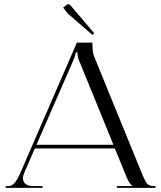

<svg xmlns="http://www.w3.org/2000/svg" viewBox="-20 -908 780 928"><path d="M426.8 -739.3 308.6 -841.8 285.2 -871.1 300.8 -883.8Q305.7 -887.7 310.5 -887.7Q316.4 -887.7 320.3 -882.8L435.5 -747.1ZM7.8 0V-8.8H23.4Q50.8 -8.8 77.1 -69.3L351.6 -702.1H426.8V-690.4Q426.8 -655.3 435.5 -633.8L666 -69.3Q681.6 -31.2 691.4 -20Q701.2 -8.8 723.6 -8.8H731.4V0H544.9V-8.8H620.1V-10.7Q606.4 -15.6 589.8 -56.6L535.2 -190.4H148.4L95.7 -69.3Q90.8 -57.6 90.8 -46.9Q90.8 -29.3 103.5 -19Q116.2 -8.8 137.7 -8.8H185.5V0ZM156.2 -208H528.3L362.3 -615.2Q354.5 -632.8 354.5 -654.3H345.7Q345.7 -642.6 334 -615.2Z"/></svg>

Font: FoglihtenNo07
Style: Regular
Weight: 500
Designer: gluk (gluksza@wp.pl)
Foundry: gluk (gluksza@wp.pl)
Version: Version 0.871